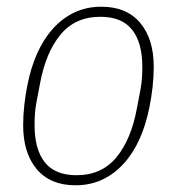

<svg xmlns="http://www.w3.org/2000/svg" viewBox="-20 -540 527 572"><path d="M205 12Q130 12 89.5 -36Q49 -84 49 -167Q49 -197 52.5 -228Q56 -259 62 -288Q72 -339 91 -381.5Q110 -424 138 -455Q166 -486 202 -503Q238 -520 282 -520Q357 -520 397.5 -472Q438 -424 438 -341Q438 -311 434.5 -280Q431 -249 425 -220Q415 -169 396 -126.5Q377 -84 349 -53Q321 -22 285 -5Q249 12 205 12ZM208 -18Q283 -18 327 -71.5Q371 -125 388 -218L399 -276Q402 -293 403 -308.5Q404 -324 404 -341Q404 -413 373.5 -451.5Q343 -490 279 -490Q204 -490 160 -436.5Q116 -383 99 -290L88 -232Q85 -215 84 -199.5Q83 -184 83 -167Q83 -95 113.5 -56.5Q144 -18 208 -18Z"/></svg>

Font: IBM Plex Sans Cond ExtLt
Style: Italic
Weight: 200
Width: 3
Italic angle: -11°
Designer: Mike Abbink, Paul van der Laan, Pieter van Rosmalen
Foundry: Bold Monday
Version: Version 1.3